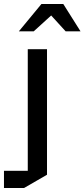

<svg xmlns="http://www.w3.org/2000/svg" viewBox="-60 -748 426 968"><path d="M177 -500V133L61 200H-40V113H80V-500ZM149 -728H259L346 -590H271L198 -670L110 -590H35Z"/></svg>

Font: Quantico
Style: Italic
Weight: 400
Italic angle: -12°
Designer: Matt Desmond
Foundry: MADtype
Version: Version 2.002